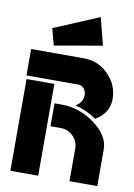

<svg xmlns="http://www.w3.org/2000/svg" viewBox="-82 -763 571 816"><g transform="rotate(10 204.0 -355.0)"><path d="M91 -628 286 -710 316 -592 110 -556ZM186 -315Q265 -315 330.5 -266Q396 -217 396 -158V0H276V-141Q276 -172 254 -194Q232 -216 201 -216H156V-315ZM21 0V-396H141V0ZM337 -280Q294 -310 245 -322Q276 -339 276 -372Q276 -388 266 -399.5Q256 -411 243 -411H18V-525H246Q308 -525 352 -480.5Q396 -436 396 -375Q396 -315 337 -280Z"/></g></svg>

Font: BroshK
Style: Medium
Weight: 500
Designer: gluk
Foundry: gluk
Version: Version 0.60